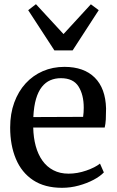

<svg xmlns="http://www.w3.org/2000/svg" viewBox="-20 -885 556 916"><path d="M276 11Q193 11 138 -25.5Q83 -62 55.8 -127Q28.5 -192 28.5 -276.5Q28.5 -342.5 48 -395.8Q67.5 -449 102.2 -487Q137 -525 184.2 -545.5Q231.5 -566 287.5 -566Q380.5 -566 432 -514.8Q483.5 -463.5 486 -367.5Q486 -337.5 484.8 -315.2Q483.5 -293 479.5 -276.5H138.5Q139.5 -228.5 150.5 -188.2Q161.5 -148 182.5 -118.5Q203.5 -89 234.8 -72.8Q266 -56.5 307 -56.5Q349 -56.5 391.5 -71.2Q434 -86 457 -104.5L475.5 -62.5Q458 -44 426.5 -27.2Q395 -10.5 356 0.2Q317 11 276 11ZM139 -326.5 376.5 -327.5Q378 -336.5 378.8 -349Q379.5 -361.5 379.5 -371Q379.5 -433 354.5 -472.5Q329.5 -512 270.5 -512Q243 -512 220.2 -502.2Q197.5 -492.5 180 -470.8Q162.5 -449 152 -413.5Q141.5 -378 139 -326.5ZM239.5 -644.5 114.5 -836.5 151.5 -865 283 -722.5 413.5 -864.5 451 -836.5 326.5 -644.5Z"/></svg>

Font: Merriweather 28pt
Style: Regular
Weight: 400
Version: Version 2.100